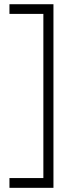

<svg xmlns="http://www.w3.org/2000/svg" viewBox="-20 -734 359 912"><path d="M24.9 158.2H233.9V-713.9H24.9V-668H186V111.8H24.9Z"/></svg>

Font: Open Sans 300
Style: Regular
Weight: 300
Foundry: Ascender Corporation
Version: Version 1.100;PS 001.100;hotconv 1.0.88;makeotf.lib2.5.64775